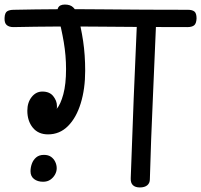

<svg xmlns="http://www.w3.org/2000/svg" viewBox="-64 -807 883 843"><path d="M147 -217Q104 -217 80 -246.5Q56 -276 56 -321Q56 -357 75 -381Q94 -405 122 -405Q154 -405 170 -384.5Q186 -364 186 -342Q186 -337 186 -335.5Q186 -334 185 -329Q202 -349 214 -393Q226 -437 226 -504Q226 -563 216 -622Q206 -681 190 -740Q184 -758 191 -772.5Q198 -787 221 -787Q245 -787 257.5 -774.5Q270 -762 276 -745Q292 -687 301 -626.5Q310 -566 310 -496Q310 -417 290.5 -353.5Q271 -290 234.5 -253.5Q198 -217 147 -217ZM550 16Q530 16 519.5 6Q509 -4 510 -25Q516 -203 523 -375Q530 -547 538 -725Q538 -742 549 -751Q560 -760 579 -760Q601 -760 611.5 -750.5Q622 -741 622 -722Q615 -544 607 -371.5Q599 -199 594 -20Q594 -3 582.5 6.5Q571 16 550 16ZM-5 -688Q-24 -688 -34.5 -697Q-45 -706 -44 -728Q-43 -751 -32.5 -757.5Q-22 -764 -3 -764Q186 -768 378.5 -766Q571 -764 761 -764Q780 -764 789.5 -756.5Q799 -749 799 -726Q798 -703 788 -695.5Q778 -688 759 -688Q569 -688 376.5 -690Q184 -692 -5 -688ZM125 -9Q101 -9 85.5 -21Q70 -33 70 -55Q70 -72 76 -88.5Q82 -105 95 -116Q108 -127 129 -127Q148 -127 160 -118.5Q172 -110 178.5 -96.5Q185 -83 185 -68Q185 -54 177.5 -40.5Q170 -27 157 -18Q144 -9 125 -9Z"/></svg>

Font: Playpen Sans Deva
Style: Regular
Weight: 400
Designer: Pooja Saxena, Gunjan Panchal, Laura Meseguer, Veronika Burian, José Scaglione
Foundry: TypeTogether
Version: Version 2.000